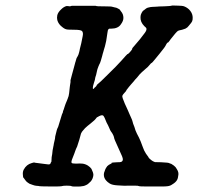

<svg xmlns="http://www.w3.org/2000/svg" viewBox="-20 -660 720 697"><path d="M602 -639Q603 -640 606.5 -640Q610 -640 625.5 -639.5Q641 -639 645 -638Q656 -635 666 -626Q677 -615 679 -602Q680 -596 679 -588Q678 -582 674 -577Q667 -569 665 -566Q661 -560 653 -556Q648 -554 641 -552Q630 -550 626 -548Q619 -543 599 -517Q598 -515 595.5 -512Q593 -509 591.5 -507Q590 -505 590 -506Q590 -507 586 -503Q585 -501 583 -498Q580 -490 560 -466Q549 -452 542 -444Q533 -432 528 -430Q526 -428 521 -422Q517 -417 516.5 -417Q516 -417 508.5 -410Q501 -403 495 -398Q487 -391 478 -379Q474 -375 471 -371.5Q468 -368 464.5 -363.5Q461 -359 456.5 -354.5Q452 -350 448 -344.5Q444 -339 443 -338Q440 -335 439 -333Q439 -330 431 -322Q426 -317 424 -312Q423 -307 433 -284Q437 -275 439 -271Q441 -267 444 -260Q447 -253 450 -246Q453 -239 456.5 -231.5Q460 -224 461 -219.5Q462 -215 463.5 -210.5Q465 -206 468 -199Q471 -187 477 -175Q481 -168 484.5 -160.5Q488 -153 490.5 -147Q493 -141 493.5 -139Q494 -137 496.5 -131Q499 -125 500 -122Q502 -115 510 -102Q516 -94 518 -91Q521 -85 522 -85Q522 -85 526.5 -81Q531 -77 535.5 -74.5Q540 -72 542.5 -71.5Q545 -71 565 -71Q593 -70 596 -67Q601 -65 602 -65L611 -59Q618 -54 622 -46Q630 -34 627 -22Q626 -12 623 -7Q618 2 606 9Q598 15 588 16Q584 17 561.5 17Q539 17 516 17Q486 17 484 15.5Q482 14 470 14Q465 14 450 14Q432 15 408 13Q387 12 378 6Q370 1 365 -5Q357 -14 357 -26Q357 -31 359 -37Q360 -38 360 -38Q360 -40 363 -47Q364 -48 364 -48.5Q364 -49 365 -50.5Q366 -52 366 -52Q366 -52 367.5 -54Q369 -56 369 -56.5Q369 -57 372 -59Q375 -61 375 -61.5Q375 -62 380.5 -64.5Q386 -67 385.5 -67.5Q385 -68 385 -69Q386 -70 405 -71Q417 -71 419 -72Q426 -74 426 -82Q426 -85 423 -93Q417 -106 406 -131Q395 -155 395 -156.5Q395 -158 393.5 -163Q392 -168 389 -173.5Q386 -179 384 -181Q381 -184 375 -199Q374 -202 372 -205.5Q370 -209 367 -215Q359 -236 355 -240Q351 -244 339 -238Q336 -236 336 -236Q336 -236 333.5 -235Q331 -234 328.5 -230Q326 -226 318 -219.5Q310 -213 308 -211Q306 -209 298 -203Q288 -195 282 -187Q277 -182 274 -175Q271 -166 268 -153Q262 -133 260 -128Q258 -125 256 -119.5Q254 -114 253 -111.5Q252 -109 250 -103Q244 -87 241 -80Q240 -77 239.5 -74Q239 -71 240 -69Q241 -66 256 -66Q271 -67 279 -66Q289 -65 299 -59Q308 -53 312 -47Q319 -33 319 -25Q318 -12 310 -2Q307 1 301.5 6Q296 11 292 12Q285 16 271 17Q244 18 240 16Q237 14 222 14Q209 14 203 16Q201 17 169 17Q122 17 119 15Q118 15 112 14.5Q106 14 98 11Q90 8 87 7Q85 6 81 3Q77 0 76.5 -0.5Q76 -1 73 -4.5Q70 -8 67.5 -12Q65 -16 64 -16L63 -26Q62 -36 66 -44Q76 -63 95 -68Q104 -71 105 -70Q106 -69 117 -68Q125 -67 140 -65Q158 -62 161 -64Q164 -66 165 -71Q166 -72 166.5 -72.5Q167 -73 167 -79Q167 -85 167.5 -89Q168 -93 168.5 -95Q169 -97 169.5 -100.5Q170 -104 170 -105.5Q170 -107 170.5 -110Q171 -113 171 -114.5Q171 -116 172 -119.5Q173 -123 173 -124.5Q173 -126 173.5 -127.5Q174 -129 174.5 -132Q175 -135 175.5 -138.5Q176 -142 178 -149.5Q180 -157 180 -160.5Q180 -164 182 -171Q187 -193 189 -195Q191 -198 194 -209Q204 -243 205 -245Q209 -252 209 -257Q209 -257 210.5 -260.5Q212 -264 212 -264.5Q212 -265 213 -268Q216 -277 217 -280Q218 -282 218.5 -284Q219 -286 219.5 -286.5Q220 -287 222.5 -293.5Q225 -300 226 -302.5Q227 -305 227.5 -307Q228 -309 229 -311Q230 -314 231 -322Q232 -335 233 -341Q234 -347 234 -349Q235 -354 236 -362V-369Q236 -369 241 -388Q248 -414 250 -421Q251 -425 254 -436Q255 -437 255 -439L258 -449L262 -456Q263 -459 263.5 -459Q264 -459 265 -462.5Q266 -466 267.5 -471Q269 -476 269 -477.5Q269 -479 270 -483Q271 -486 275 -503L279 -523L280 -528Q283 -541 278 -547Q274 -552 249 -552Q234 -552 227.5 -552.5Q221 -553 216.5 -555Q212 -557 207 -561Q192 -572 188 -587Q186 -595 188 -605Q191 -616 202 -626Q211 -635 221 -638H226L234 -637L241 -639Q241 -639 245.5 -639Q250 -639 258 -639Q266 -639 275.5 -639Q285 -639 294.5 -639Q304 -639 311.5 -639Q319 -639 324 -639Q329 -639 330 -638Q330 -637 357 -637Q379 -637 379.5 -636.5Q380 -636 385 -636Q391 -635 397 -633Q401 -632 402 -632Q403 -632 407.5 -629.5Q412 -627 412 -627Q414 -627 419 -619Q428 -609 428 -595Q428 -584 419 -572Q414 -564 405 -560Q396 -556 384 -556Q379 -556 377.5 -556Q376 -556 374 -554Q372 -552 371.5 -549.5Q371 -547 370 -541Q367 -524 367 -521Q367 -516 361 -492Q359 -485 357.5 -480.5Q356 -476 355 -471.5Q354 -467 353 -465Q352 -463 351 -457Q345 -435 343 -431Q341 -428 337 -418Q333 -408 332 -402Q331 -396 329 -388.5Q327 -381 326 -379Q325 -370 321 -359Q317 -347 317 -341Q317 -338 318 -337Q320 -337 322 -340Q322 -341 325 -343Q330 -347 331 -350Q331 -352 334 -354Q341 -359 371 -389Q404 -421 420 -439Q442 -464 443 -464Q444 -464 444.5 -464Q445 -464 449 -468Q453 -472 453 -472.5Q453 -473 456 -476Q461 -482 460 -484Q460 -485 462 -487Q492 -521 506 -541Q514 -552 511 -558Q510 -560 504 -565Q489 -580 490 -598Q490 -606 494 -613Q499 -622 501 -622Q502 -622 505 -625Q512 -631 516 -632Q527 -635 533 -635Q538 -635 543 -635.5Q548 -636 552.5 -636Q557 -636 557 -636.5Q557 -637 575 -637Q599 -638 602 -639Z"/></svg>

Font: TT2020 Style E
Style: Italic
Weight: 400
Italic angle: -15°
Version: Version 0.2.000